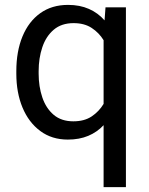

<svg xmlns="http://www.w3.org/2000/svg" viewBox="-20 -558 608 781"><path d="M46.4 -258.3V-268.6Q46.4 -349.1 71.5 -409.9Q96.7 -470.7 143.8 -504.4Q190.9 -538.1 256.8 -538.1Q304.7 -538.1 341.8 -521.7Q378.9 -505.4 405.3 -475.1L409.2 -528.3H492.2V203.1H401.4V-48.8Q375 -20.5 338.9 -5.4Q302.7 9.8 255.9 9.8Q190.9 9.8 143.8 -25.1Q96.7 -60.1 71.5 -120.6Q46.4 -181.2 46.4 -258.3ZM137.2 -268.6V-258.3Q137.2 -206.1 152.1 -161.9Q167 -117.7 198.2 -91.1Q229.5 -64.5 278.3 -64.5Q323.2 -64.5 353 -84.5Q382.8 -104.5 401.4 -135.3V-394.5Q382.8 -424.8 353 -444.3Q323.2 -463.9 279.3 -463.9Q230 -463.9 198.5 -437Q167 -410.2 152.1 -365.7Q137.2 -321.3 137.2 -268.6Z"/></svg>

Font: Vazirmatn RD UI FD
Style: Regular
Weight: 400
Designer: Saber Rastikerdar
Foundry: Saber Rastikerdar
Version: Version 33.003